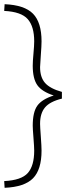

<svg xmlns="http://www.w3.org/2000/svg" viewBox="-21 -767 326 915"><path d="M135 -454Q135 -474 138.5 -512Q142 -550 142 -570Q142 -641 111 -676Q80 -711 -1 -715L1 -747Q96 -743 136.5 -701.5Q177 -660 177 -570Q177 -549 173.5 -503.5Q170 -458 170 -447Q170 -399 193.5 -372Q217 -345 274 -329V-297Q217 -283 193.5 -255Q170 -227 170 -177Q170 -164 173.5 -116.5Q177 -69 177 -49Q177 41 136.5 82.5Q96 124 1 128L-1 96Q81 92 111.5 57.5Q142 23 142 -49Q142 -66 138.5 -110Q135 -154 135 -168Q135 -233 157 -263.5Q179 -294 235 -312Q179 -330 157 -361Q135 -392 135 -454Z"/></svg>

Font: TypoPRO Titillium Maps
Style: 1 wt
Weight: 100
Designer: Campivisivi
Foundry: Accademia di Belle Arti di Urbino and students of MA course of Visual design
Version: Version 001.001